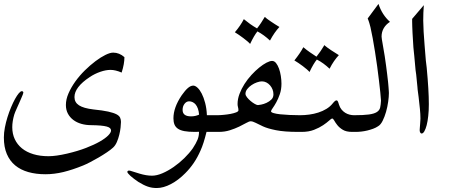

<svg xmlns="http://www.w3.org/2000/svg" viewBox="-44 -719 2279 972"><path d="M571.8 -351.6Q556.2 -358.4 542.2 -361.8Q528.3 -365.2 515.6 -365.2Q492.2 -365.2 463.9 -355.5Q435.5 -345.7 410.6 -329.1Q333 -277.8 333 -227.5Q333 -200.7 356 -185.8Q378.9 -170.9 428.7 -165Q476.1 -160.2 503.7 -154.1Q531.2 -147.9 545.7 -140.4Q560.1 -132.8 564.2 -123Q568.4 -113.3 568.4 -101.6Q568.4 -90.8 566.4 -73.2Q564.5 -55.7 559.8 -36.6Q555.2 -17.6 547.6 0Q540 17.6 528.3 28.3Q516.6 39.1 497.1 52.2Q477.5 65.4 455.8 78.1Q434.1 90.8 412.8 101.8Q391.6 112.8 377 118.7Q323.2 140.6 276.9 151.9Q230.5 163.1 186 163.1Q138.2 163.1 99.4 152.1Q60.5 141.1 33 118.4Q5.4 95.7 -9.5 60.5Q-24.4 25.4 -24.4 -22.9Q-24.4 -46.9 -19.3 -73.5Q-14.2 -100.1 -6.1 -126Q2 -151.9 12 -175.8Q22 -199.7 32 -217.8Q42 -235.8 51 -246.6Q60.1 -257.3 65.9 -257.3Q74.2 -257.3 74.2 -249.5Q74.2 -247.1 71 -239.3Q67.9 -231.4 63.2 -220.7Q58.6 -210 53 -197.3Q47.4 -184.6 42.2 -173.1Q37.1 -161.6 33.2 -152.6Q29.3 -143.6 28.3 -139.2Q18.1 -105 18.1 -75.2Q18.1 -41.5 30.8 -14.4Q43.5 12.7 67.1 32Q90.8 51.3 124.8 61.5Q158.7 71.8 201.7 71.8Q238.8 71.8 295.9 58.6Q350.1 45.9 391.6 29.8Q433.1 13.7 461.2 -2.4Q489.3 -18.6 503.7 -33.2Q518.1 -47.9 518.1 -58.1Q518.1 -65.4 512.9 -70.3Q507.8 -75.2 496.1 -78.4Q484.4 -81.5 465.1 -83.3Q445.8 -85 417.5 -85.4Q391.1 -85.4 367.9 -92Q344.7 -98.6 327.4 -111.6Q310.1 -124.5 299.8 -143.6Q289.6 -162.6 289.6 -187.5Q289.6 -216.3 303 -246.8Q316.4 -277.3 337.6 -306.9Q358.9 -336.4 385.7 -362.8Q412.6 -389.2 439.2 -409.2Q465.8 -429.2 489.5 -440.9Q513.2 -452.6 528.8 -452.6Q560.1 -452.6 585.9 -429.7Q585.9 -413.1 582.5 -393.8Q579.1 -374.5 571.8 -351.6Z M963.9 -138.7Q962.4 -156.2 957.8 -169.2Q953.1 -182.1 946.3 -190.2Q939.5 -198.2 930.9 -202.1Q922.4 -206.1 913.6 -206.1Q899.9 -206.1 890.1 -193.4Q880.4 -180.7 880.4 -162.6Q880.4 -129.9 923.3 -129.9Q944.8 -129.9 963.9 -138.7ZM1001.5 -51.3Q994.1 -21 986.6 2.4Q979 25.9 971.2 43Q956.1 77.6 936.8 106Q917.5 134.3 894 157.7Q859.4 192.9 821.3 212.9Q783.2 232.9 749.5 232.9Q737.3 232.9 726.3 231.2Q715.3 229.5 704.6 225.8Q693.8 222.2 682.1 216.3Q670.4 210.4 656.7 202.1Q645 194.3 634.8 186.5Q624.5 178.7 616.9 171.9Q609.4 165 605 159.7Q600.6 154.3 600.6 151.4Q600.6 148.4 603 146.5Q605.5 144.5 608.9 144.5Q614.7 144.5 623.5 147.9L663.1 160.2Q679.2 165 694.8 167.7Q710.4 170.4 725.6 170.4Q749.5 170.4 778.1 158.2Q806.6 146 835.2 126.2Q863.8 106.4 889.2 81.5Q914.6 56.6 932.1 31.7Q948.7 6.3 956.1 -12Q963.4 -30.3 963.4 -49.3V-51.8L940.9 -51.3Q910.2 -51.3 889.4 -55.2Q868.7 -59.1 856.4 -67.6Q844.2 -76.2 839.1 -89.1Q834 -102.1 834 -120.1Q834 -174.8 876 -236.8Q893.1 -261.2 907.2 -273.4Q921.4 -285.6 934.6 -285.6Q944.3 -285.6 955.8 -275.1Q967.3 -264.6 977.3 -245.1Q987.3 -225.6 994.6 -197.8Q1002 -169.9 1003.4 -135.7H1059.6Q1066.9 -135.7 1070.6 -122.6Q1074.2 -109.4 1074.2 -93.5Q1074.2 -77.6 1070.6 -64.5Q1066.9 -51.3 1059.6 -51.3Z M1190.4 -622.1Q1207 -608.4 1222.4 -597.4Q1237.8 -586.4 1257.3 -575.2Q1268.6 -589.4 1277.8 -603.5Q1287.1 -617.7 1296.4 -633.3Q1301.3 -628.9 1309.3 -622.8Q1317.4 -616.7 1327.6 -609.9Q1337.9 -603 1348.9 -595.9Q1359.9 -588.9 1370.6 -582.5Q1345.2 -555.7 1322.8 -513.7Q1293.5 -541.5 1259.3 -560.1Q1242.2 -539.1 1222.2 -496.6Q1217.3 -502.4 1208 -510.3Q1198.7 -518.1 1187.7 -526.4Q1176.8 -534.7 1165.3 -542.5Q1153.8 -550.3 1145 -555.7Q1173.8 -589.4 1190.4 -622.1ZM1198.7 -244.1Q1198.7 -236.3 1206.5 -226.3Q1214.4 -216.3 1224.9 -207.5Q1235.4 -198.7 1245.8 -192.9Q1256.3 -187 1261.7 -187Q1265.6 -187 1278.3 -189.5Q1291 -191.9 1304.9 -198.2Q1318.8 -204.6 1329.6 -214.8Q1340.3 -225.1 1340.3 -241.2Q1340.3 -254.4 1335.7 -266.1Q1331.1 -277.8 1323 -287.1Q1314.9 -296.4 1304.2 -301.8Q1293.5 -307.1 1281.7 -307.1Q1271 -307.1 1256.6 -302Q1242.2 -296.9 1229.5 -288.3Q1216.8 -279.8 1207.8 -268.3Q1198.7 -256.8 1198.7 -244.1ZM1054.7 -135.7Q1068.8 -135.7 1087.4 -137.5Q1106 -139.2 1122.8 -142.3Q1139.6 -145.5 1151.4 -150.1Q1163.1 -154.8 1163.1 -160.6Q1163.1 -168.9 1160.9 -176.5Q1158.7 -184.1 1158.7 -192.4Q1158.7 -217.8 1168.5 -243.7Q1178.2 -269.5 1193.8 -293.9Q1209.5 -318.4 1229 -339.6Q1248.5 -360.8 1268.1 -376.7Q1287.6 -392.6 1304.9 -401.6Q1322.3 -410.6 1333.5 -410.6Q1344.7 -410.6 1353.5 -399.7Q1362.3 -388.7 1368.4 -371.8Q1374.5 -355 1377.7 -334.5Q1380.9 -314 1380.9 -295.4Q1380.9 -266.1 1372.6 -242.2Q1364.3 -218.3 1354.5 -200.7Q1344.7 -183.1 1336.4 -171.6Q1328.1 -160.2 1328.1 -155.3Q1328.1 -150.4 1341.1 -146.5Q1354 -142.6 1374.8 -140.4Q1395.5 -138.2 1421.9 -137Q1448.2 -135.7 1474.6 -135.7H1479.5Q1486.8 -135.7 1490.5 -122.6Q1494.1 -109.4 1494.1 -93.5Q1494.1 -77.6 1490.5 -64.5Q1486.8 -51.3 1479.5 -51.3H1464.8Q1396 -51.3 1353.3 -59.8Q1310.5 -68.4 1287.6 -79.1Q1264.2 -89.8 1249.8 -97.4Q1235.4 -105 1224.6 -105Q1217.8 -105 1202.9 -96.7Q1188 -88.4 1167 -78.1Q1146 -67.9 1119.9 -59.6Q1093.8 -51.3 1064.5 -51.3H1049.8Q1042.5 -51.3 1038.8 -64.5Q1035.2 -77.6 1035.2 -93.5Q1035.2 -109.4 1038.8 -122.6Q1042.5 -135.7 1049.8 -135.7Z M1491.7 -480Q1508.3 -465.8 1523.9 -455.1Q1539.6 -444.3 1558.1 -432.1Q1569.3 -446.3 1578.6 -459.7Q1587.9 -473.1 1595.2 -485.8L1597.2 -490.7Q1614.3 -476.6 1632.6 -464.6Q1650.9 -452.6 1671.4 -439.9Q1658.7 -426.3 1647 -409.4Q1635.3 -392.6 1624.5 -371.1Q1609.4 -385.3 1593.5 -397Q1577.6 -408.7 1560.1 -417.5Q1543 -397 1522.9 -354.5Q1518.1 -360.4 1509 -368.2Q1500 -376 1489 -384.3Q1478 -392.6 1466.8 -400.1Q1455.6 -407.7 1446.3 -413.1Q1460.4 -430.7 1471.9 -447.5Q1483.4 -464.4 1491.7 -480ZM1469.7 -51.3Q1462.4 -51.3 1458.7 -64.5Q1455.1 -77.6 1455.1 -93.5Q1455.1 -109.4 1458.7 -122.6Q1462.4 -135.7 1469.7 -135.7H1474.6Q1497.6 -135.7 1521.5 -138.9Q1545.4 -142.1 1567.4 -149.2Q1589.4 -156.2 1608.4 -167.7Q1627.4 -179.2 1640.6 -195.8Q1652.8 -210.9 1659.2 -210.9Q1663.6 -210.9 1666 -206.3Q1668.5 -201.7 1672.4 -188.5Q1676.8 -174.8 1684.8 -164.8Q1692.9 -154.8 1703.4 -148.2Q1713.9 -141.6 1725.6 -138.7Q1737.3 -135.7 1748 -135.7H1752.9Q1760.3 -135.7 1763.9 -122.6Q1767.6 -109.4 1767.6 -93.5Q1767.6 -77.6 1763.9 -64.5Q1760.3 -51.3 1752.9 -51.3H1738.3Q1709 -51.3 1691.7 -61.8Q1674.3 -72.3 1664.1 -85.2Q1653.8 -98.1 1648.2 -108.6Q1642.6 -119.1 1637.2 -119.1Q1633.8 -119.1 1622.3 -108.6Q1610.8 -98.1 1591.8 -85.2Q1572.8 -72.3 1545.9 -61.8Q1519 -51.3 1484.4 -51.3Z M1930.2 -608.4Q1909.7 -595.2 1898.7 -576.2Q1887.7 -557.1 1887.7 -533.7Q1887.7 -528.3 1889.2 -520Q1890.6 -511.7 1892.6 -500Q1899.4 -462.4 1903.6 -435.1Q1907.7 -407.7 1910.6 -386Q1913.6 -364.3 1915.8 -345.2Q1918 -326.2 1920.4 -305.7Q1920.9 -302.2 1921.6 -293.5Q1922.4 -284.7 1923.1 -275.4Q1923.8 -266.1 1924.3 -258.3Q1924.8 -250.5 1924.8 -248Q1924.8 -229.5 1921.1 -203.6Q1917.5 -177.7 1910.4 -152.8Q1903.3 -127.9 1893.1 -107.4Q1882.8 -86.9 1869.6 -79.6Q1858.9 -72.3 1844.7 -67.1Q1830.6 -62 1815.7 -58.3Q1800.8 -54.7 1785.6 -53Q1770.5 -51.3 1757.8 -51.3H1743.2Q1735.8 -51.3 1732.2 -64.5Q1728.5 -77.6 1728.5 -93.5Q1728.5 -109.4 1732.2 -122.6Q1735.8 -135.7 1743.2 -135.7H1748Q1796.4 -135.7 1823.5 -139.4Q1850.6 -143.1 1864 -151.9Q1877.4 -160.6 1880.6 -174.8Q1883.8 -189 1884.8 -209.5Q1884.3 -224.1 1881.3 -251Q1878.4 -277.8 1874.5 -311.3Q1870.6 -344.7 1865.5 -382.6Q1860.4 -420.4 1854.5 -456.8Q1848.6 -493.2 1842.8 -525.6Q1836.9 -558.1 1831.5 -581.1Q1829.1 -590.8 1825.9 -601.8Q1822.8 -612.8 1817.4 -625.5L1872.1 -699.2Q1890.1 -644 1930.2 -608.4Z M2042.5 -623.5 2101.6 -692.9Q2098.6 -654.8 2098.6 -614.7Q2099.1 -589.8 2100.6 -558.8Q2102.1 -527.8 2105.5 -489.7L2111.8 -412.6L2116.2 -376Q2121.6 -318.4 2124.3 -272.5Q2127 -226.6 2127 -191.4Q2127 -159.2 2124 -132.1Q2121.1 -105 2116 -85.2Q2110.8 -65.4 2104.2 -54.2Q2097.7 -43 2090.3 -43Q2086.4 -43 2083.5 -47.9Q2080.6 -52.7 2080.6 -60.1Q2080.6 -62 2081.3 -71Q2082 -80.1 2082.8 -90.3Q2083.5 -100.6 2084 -109.1Q2084.5 -117.7 2084.5 -118.7Q2084.5 -140.6 2081.8 -167.7Q2079.1 -194.8 2075.2 -228L2070.3 -265.1Q2069.3 -271 2069.1 -280Q2068.8 -289.1 2066.9 -301.8L2063 -341.3Q2061 -352.5 2059.8 -364Q2058.6 -375.5 2057.6 -388.2L2053.2 -436.5Q2051.3 -452.1 2050.5 -462.6Q2049.8 -473.1 2048.8 -479.5L2044.4 -552.2Q2043 -579.6 2043 -586.4L2042.5 -609.4Z"/></svg>

Font: HM XNiloofar
Style: Regular
Weight: 400
Designer: Hossein Movahhedian
Version: Version 2.8, 2015